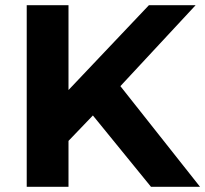

<svg xmlns="http://www.w3.org/2000/svg" viewBox="-20 -720 791 740"><path d="M338 -275 244 -177V0H83V-700H244V-373L554 -700H734L444 -388L751 0H562Z"/></svg>

Font: APTA Sans Regular
Style: Bold Italic
Weight: 700
Version: Version 7.200